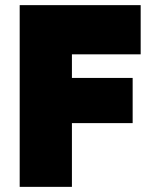

<svg xmlns="http://www.w3.org/2000/svg" viewBox="-20 -727 614 747"><path d="M56.6 -707H527.3V-515.6H259.8V-423.8H496.1V-248H259.8V0H56.6Z"/></svg>

Font: Wanted Sans ExtraBlack
Style: Regular
Weight: 900
Designer: Original Design by Kil Hyung-jin and Kang Hanbin, Wanted Lab, Inc; Hangeul from Source Han Sans by Jang Soo-young and Ka
Foundry: Wanted Lab, Inc.
Version: Version 1.001